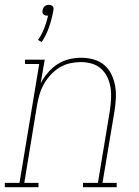

<svg xmlns="http://www.w3.org/2000/svg" viewBox="-57 -778 577 798"><path d="M116 -603 101 -612Q117 -635 127 -661Q137 -687 143 -713Q142 -713 141 -713Q140 -713 139 -713Q134 -713 130 -714.5Q126 -716 123 -719Q120 -722 119.5 -726.5Q119 -731 120 -736Q121 -740 123 -744.5Q125 -749 128.5 -752Q132 -755 137 -756.5Q142 -758 146 -758Q151 -758 155 -756.5Q159 -755 162 -752Q165 -749 165.5 -744.5Q166 -740 165 -736Q159 -701 147.5 -667Q136 -633 116 -603ZM-37 0V-18H24L106 -512H47V-530H129L112 -432Q124 -455 142 -476Q160 -497 182.5 -511.5Q205 -526 230.5 -532Q256 -538 281 -538Q307 -538 332 -531Q357 -524 376 -508Q395 -492 406 -469Q417 -446 421.5 -421Q426 -396 424.5 -369.5Q423 -343 419 -317L369 -18H428V0H288V-18H350L400 -320Q403 -343 404.5 -367Q406 -391 402.5 -413.5Q399 -436 389.5 -456.5Q380 -477 363.5 -492Q347 -507 325 -513.5Q303 -520 279 -520Q257 -520 234 -515Q211 -510 190.5 -497.5Q170 -485 153.5 -467Q137 -449 125.5 -428.5Q114 -408 107.5 -386Q101 -364 97 -341L44 -18H103V0Z"/></svg>

Font: Iosevka Slab Thin Oblique
Style: Regular
Weight: 100
Italic angle: -9°
Monospace: yes
Designer: Belleve Invis
Foundry: Belleve Invis
Version: Version 11.1.0; ttfautohint (v1.8.3)